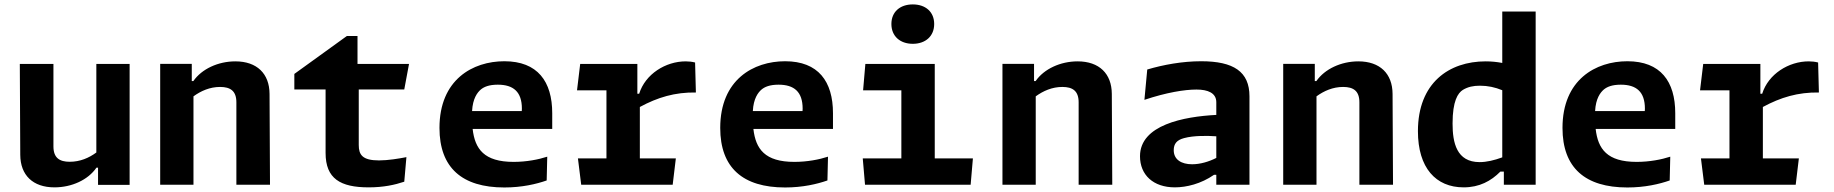

<svg xmlns="http://www.w3.org/2000/svg" viewBox="-20 -816 8100 848"><path d="M67.5 -533.5 69.5 -132C70 -42.5 125 11.5 220.5 11.5C297 11.5 369 -21.5 406 -75.5H413V0.5H552.5V-533.5H405.5V-142.5C373 -118.5 333.5 -101.5 288 -101.5C243 -101.5 216 -118.5 216 -169.5V-533.5Z M1172.5 0 1170.5 -401.5C1170 -490.5 1115 -545 1019.5 -545C943.5 -545 871 -511.5 834 -458H827V-534H687.5V0H834.5V-390.5C867.5 -414.5 907 -432 952 -432C997.5 -432 1024 -414.5 1024 -364V0Z M1280 -421H1418V-140.5C1418 -27 1483 11.5 1608.5 11.5C1673.5 11.5 1724 0.5 1765.5 -13.5L1775 -122C1742 -115.5 1693.5 -107.5 1654 -107.5C1580.5 -107.5 1564.5 -132.5 1564.5 -175.5V-421H1765.5L1786.5 -533.5H1559V-657H1512L1280 -489.5Z M2104 -421C2117.5 -432 2139 -442 2178.5 -442C2247.5 -442 2285 -410.5 2285 -336C2285 -332.5 2285 -329 2284.5 -325.5H2065C2068 -381 2088 -407.5 2104 -421ZM1921 -251C1921 -75 2021 12 2207.5 12C2285 12 2349 -3 2394.5 -19L2397 -124C2358.5 -111.5 2306 -101 2248.5 -101C2118 -101 2077.5 -158 2067.5 -246.5H2419V-316C2419 -456 2354.5 -545.5 2207.5 -545.5C2068 -545.5 1921 -464.5 1921 -251Z M2795 -533.5H2542.5L2528.5 -417H2658.5V-116.5H2532.5L2547 0H2951L2965 -116.5H2806V-343.5C2884.5 -386 2961 -409 3053.5 -407.5L3050 -540C3036 -543.5 3022.5 -545 3008.5 -545C2920 -545 2830 -489 2803 -402H2795Z M3344 -421C3357.5 -432 3379 -442 3418.5 -442C3487.5 -442 3525 -410.5 3525 -336C3525 -332.5 3525 -329 3524.5 -325.5H3305C3308 -381 3328 -407.5 3344 -421ZM3161 -251C3161 -75 3261 12 3447.5 12C3525 12 3589 -3 3634.5 -19L3637 -124C3598.5 -111.5 3546 -101 3488.5 -101C3358 -101 3317.5 -158 3307.5 -246.5H3659V-316C3659 -456 3594.5 -545.5 3447.5 -545.5C3308 -545.5 3161 -464.5 3161 -251Z M3802 -533.5 3792 -417H3961V-116.5H3790.5L3800.5 0H4267L4277 -116.5H4108.5V-533.5ZM3917 -710C3917 -656.5 3955 -622.5 4011.5 -622.5C4068 -622.5 4106 -656.5 4106 -710C4106 -763.5 4068 -796.5 4011.5 -796.5C3955 -796.5 3917 -763.5 3917 -710Z M4892.5 0 4890.5 -401.5C4890 -490.5 4835 -545 4739.5 -545C4663.5 -545 4591 -511.5 4554 -458H4547V-534H4407.5V0H4554.5V-390.5C4587.5 -414.5 4627 -432 4672 -432C4717.5 -432 4744 -414.5 4744 -364V0Z M5498.5 0V-390.5C5498.5 -499.5 5428.5 -545.5 5285 -545.5C5202 -545.5 5118 -530 5047 -509L5034.5 -375C5131.5 -407.5 5211.5 -420.5 5264.5 -420.5C5314.5 -420.5 5352 -405.5 5352 -364.5V-308.5C5208.5 -301 5015 -264.5 5015 -126C5015 -43.5 5073.5 11.5 5169 11.5C5220 11.5 5284.5 -4 5342 -44H5352V0ZM5164 -152.5C5164 -181 5177.5 -197.5 5209.5 -206C5253.5 -218 5314 -216.5 5352 -214V-118.5C5319.5 -102 5281.5 -90.5 5245 -90.5C5198 -90.5 5164 -111 5164 -152.5Z M6132.5 0 6130.5 -401.5C6130 -490.5 6075 -545 5979.5 -545C5903.5 -545 5831 -511.5 5794 -458H5787V-534H5647.5V0H5794.5V-390.5C5827.5 -414.5 5867 -432 5912 -432C5957.5 -432 5984 -414.5 5984 -364V0Z M6242.5 -236.5C6242.5 -74.5 6321.5 11.5 6444.5 11.5C6514 11.5 6565.5 -16.5 6606.5 -58H6622V0H6762.5V-765H6615V-538C6591.5 -542.5 6567 -545 6541.5 -545C6380.5 -545 6242.5 -450.5 6242.5 -236.5ZM6395.5 -270.5C6395.5 -370.5 6419 -405 6441 -419C6463.5 -432.5 6487 -437.5 6516.5 -437.5C6551.5 -437.5 6583.5 -430.5 6615 -417.5V-121C6579.5 -108 6546 -100 6515 -100C6413 -100 6395.5 -186 6395.5 -270.5Z M7064 -421C7077.5 -432 7099 -442 7138.5 -442C7207.5 -442 7245 -410.5 7245 -336C7245 -332.5 7245 -329 7244.5 -325.5H7025C7028 -381 7048 -407.5 7064 -421ZM6881 -251C6881 -75 6981 12 7167.5 12C7245 12 7309 -3 7354.5 -19L7357 -124C7318.5 -111.5 7266 -101 7208.5 -101C7078 -101 7037.5 -158 7027.5 -246.5H7379V-316C7379 -456 7314.5 -545.5 7167.5 -545.5C7028 -545.5 6881 -464.5 6881 -251Z M7755 -533.5H7502.5L7488.5 -417H7618.5V-116.5H7492.5L7507 0H7911L7925 -116.5H7766V-343.5C7844.5 -386 7921 -409 8013.5 -407.5L8010 -540C7996 -543.5 7982.5 -545 7968.5 -545C7880 -545 7790 -489 7763 -402H7755Z"/></svg>

Font: Monaspace Argon
Style: Bold
Weight: 700
Designer: Riley Cran & the Lettermatic Team
Foundry: Lettermatic
Version: Version 1.000 (Monaspace Argon)